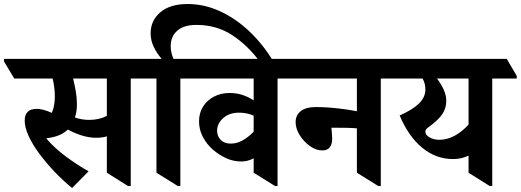

<svg xmlns="http://www.w3.org/2000/svg" viewBox="-78 -918 2593 956"><path d="M281 18Q234 -20 192 -64.5Q150 -109 116.5 -154.5Q83 -200 64 -242Q45 -284 45 -317Q45 -376 105 -376Q136 -376 180 -356Q188 -374 191.5 -395Q195 -416 195 -438Q195 -482 184 -527H-7L-58 -612V-625H644L694 -540V-527H573V8H559L454 -58V-239Q430 -232 401 -232Q365 -232 327.5 -244Q290 -256 260 -273Q227 -242 175 -233Q164 -231 152 -229Q194 -180 251 -138Q308 -96 363 -65ZM305 -398Q305 -362 295 -333Q312 -327 330 -324Q348 -321 367 -321Q415 -321 454 -341V-527H286Q294 -495 299.5 -462.5Q305 -430 305 -398Z M807 8 701 -58V-527H630L579 -612V-625H727Q703 -652 687.5 -684.5Q672 -717 672 -752Q672 -816 720.5 -857Q769 -898 856 -898Q939 -898 1017.5 -862Q1096 -826 1164.5 -761Q1233 -696 1285 -609H1217Q1155 -693 1077.5 -743.5Q1000 -794 900 -794Q838 -794 805 -765.5Q772 -737 772 -689Q772 -672 775.5 -656Q779 -640 786 -625H891L942 -540V-527H820V8Z M1124 -114Q1083 -114 1047.5 -130.5Q1012 -147 982 -173Q951 -200 932 -236.5Q913 -273 913 -313Q913 -356 933.5 -388Q954 -420 988.5 -437.5Q1023 -455 1065 -455Q1100 -455 1130 -445Q1160 -435 1185 -418V-527H877L826 -612V-625H1375L1426 -540V-527H1304V8H1291L1185 -58V-130Q1157 -114 1124 -114ZM1003 -267Q1003 -240 1021 -221.5Q1039 -203 1071 -203Q1100 -203 1127.5 -217.5Q1155 -232 1185 -262V-342Q1153 -357 1112 -357Q1064 -357 1033.5 -330Q1003 -303 1003 -267Z M1527 -169Q1496 -169 1465.5 -190.5Q1435 -212 1414.5 -244.5Q1394 -277 1394 -310Q1394 -345 1420 -365Q1446 -385 1495 -385Q1529 -385 1566.5 -382Q1604 -379 1639 -374Q1674 -369 1699 -364V-527H1361L1310 -612V-625H1889L1940 -540V-527H1818V8H1805L1699 -58V-279Q1676 -281 1648 -281.5Q1620 -282 1588 -282Q1583 -282 1579.5 -282Q1576 -282 1572 -282Q1573 -270 1574.5 -255.5Q1576 -241 1576 -227Q1576 -200 1564 -184.5Q1552 -169 1527 -169Z M2178 -126Q2092 -126 2023.5 -183Q1955 -240 1912 -343Q1977 -372 2008.5 -403Q2040 -434 2040 -472Q2040 -488 2036.5 -501.5Q2033 -515 2026 -527H1875L1824 -612V-625H2445L2495 -540V-527H2373V8H2360L2255 -58V-143Q2219 -126 2178 -126ZM2059 -235Q2080 -222 2110 -222Q2149 -222 2186.5 -242.5Q2224 -263 2255 -298V-527H2098Q2119 -499 2131.5 -471Q2144 -443 2144 -416Q2144 -378 2123.5 -348.5Q2103 -319 2056 -285Q2040 -274 2040 -263Q2040 -246 2059 -235Z"/></svg>

Font: Noto Serif Devanagari SemiCondensed
Style: Bold
Weight: 700
Width: 4
Designer: Universal Thirst, Indian Type Foundry and the Monotype Design Team
Foundry: Monotype Imaging Inc.
Version: Version 2.004; ttfautohint (v1.8.4.7-5d5b)